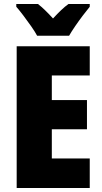

<svg xmlns="http://www.w3.org/2000/svg" viewBox="-20 -947 515 967"><path d="M432 0H64V-714H432V-567H241V-443H418V-296H241V-149H432ZM167 -767Q157 -786 137.5 -814Q118 -842 97.5 -869Q77 -896 62 -913V-927H171Q189 -913 207 -895.5Q225 -878 247 -854Q269 -878 288 -896Q307 -914 325 -927H432V-913Q417 -895 397 -868.5Q377 -842 358.5 -815Q340 -788 328 -767Z"/></svg>

Font: Noto Sans Myanmar Condensed Black
Style: Regular
Weight: 900
Width: 3
Designer: Monotype Design Team
Foundry: Monotype Imaging Inc.
Version: Version 2.107; ttfautohint (v1.8.4.7-5d5b)